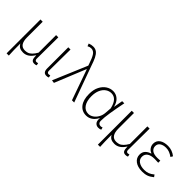

<svg xmlns="http://www.w3.org/2000/svg" viewBox="62 -1763 2918 2918"><g transform="rotate(45 1520.5 -304.5)"><path d="M102 -530H150V-196Q150 -29 267 -29Q293 -29 322 -37Q383 -56 438 -153V-530H486Q483 -298 483 -69Q483 -49 492 -39Q501 -29 516 -29Q528 -29 547 -35L554 3Q538 13 509 13Q471 13 456 -12.5Q441 -38 441 -99H439Q370 13 270 13Q225 13 195.5 -1.5Q166 -16 144 -55Q144 100 150 198H102Z M700 -76V-530H748Q748 -443 746 -297Q744 -151 744 -69Q744 -49 753 -39Q762 -29 777 -29Q789 -29 808 -35L816 3Q800 13 770 13Q700 13 700 -76Z M880 0 1112 -548 1103 -575Q1070 -676 1039 -721Q1008 -766 958 -766Q927 -766 895 -748L879 -790Q919 -807 963 -807Q1010 -807 1043 -780Q1074 -754 1098.5 -704Q1123 -654 1149 -574L1357 0H1309L1135 -492H1131L928 7Z M1424 -252Q1424 -346 1457 -410Q1489 -474 1541.5 -508.5Q1594 -543 1655 -543Q1716 -543 1763.5 -503Q1811 -463 1830 -384H1832L1858 -530H1904Q1874 -381 1856.5 -270.5Q1839 -160 1839 -87Q1839 -61 1854 -45Q1869 -29 1893 -29Q1912 -29 1930 -37L1940 1Q1919 13 1886 13Q1848 13 1824 -11.5Q1800 -36 1800 -82Q1800 -89 1802 -107H1799Q1733 13 1623 13Q1532 13 1478 -56.5Q1424 -126 1424 -252ZM1804 -224 1812 -329Q1775 -501 1657 -501Q1609 -501 1568 -473Q1524 -443 1499 -386.5Q1474 -330 1474 -252Q1474 -149 1515.5 -89Q1557 -29 1629 -29Q1672 -29 1711 -55.5Q1750 -82 1775 -126.5Q1800 -171 1804 -224Z M2064 -530H2112V-196Q2112 -29 2229 -29Q2255 -29 2284 -37Q2345 -56 2400 -153V-530H2448Q2445 -298 2445 -69Q2445 -49 2454 -39Q2463 -29 2478 -29Q2490 -29 2509 -35L2516 3Q2500 13 2471 13Q2433 13 2418 -12.5Q2403 -38 2403 -99H2401Q2332 13 2232 13Q2187 13 2157.5 -1.5Q2128 -16 2106 -55Q2106 100 2112 198H2064Z M2618 -143Q2618 -197 2649.5 -230.5Q2681 -264 2733 -279V-284Q2692 -299 2669.5 -332.5Q2647 -366 2647 -406Q2647 -471 2697 -507Q2747 -543 2833 -543Q2923 -543 2997 -484L2976 -449Q2940 -475 2905.5 -488.5Q2871 -502 2832 -502Q2772 -502 2733.5 -476.5Q2695 -451 2695 -402Q2695 -355 2732 -326.5Q2769 -298 2845 -298Q2865 -298 2874 -299L2907 -301V-256Q2876 -259 2829 -259Q2751 -259 2709 -229.5Q2667 -200 2667 -146Q2667 -91 2712 -59.5Q2757 -28 2833 -28Q2880 -28 2916.5 -42Q2953 -56 2994 -90L3018 -56Q2973 -18 2929.5 -2.5Q2886 13 2828 13Q2731 13 2674.5 -30Q2618 -73 2618 -143Z"/></g></svg>

Font: Merged Yaku Han JP ExtraLight
Style: Regular
Weight: 250
Designer: Ryoko NISHIZUKA 西塚涼子 (kana, bopomofo & ideographs); Paul D. Hunt (Latin, Greek & Cyrillic); Sandoll Communications 산돌커뮤니
Foundry: Adobe
Version: Version 2.004